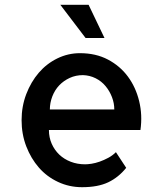

<svg xmlns="http://www.w3.org/2000/svg" viewBox="-20 -779 688 803"><path d="M314.5 -556.6Q380.9 -556.6 431.6 -529.8Q482.4 -502.9 515.1 -458.5Q547.9 -414.1 562 -356Q576.2 -297.9 567.4 -235.4H184.6Q184.6 -204.1 196.3 -177.7Q208 -151.4 228 -132.3Q248 -113.3 275.9 -102.5Q303.7 -91.8 335.9 -91.8Q346.7 -91.8 362.8 -94.2Q378.9 -96.7 397 -103Q415 -109.4 433.1 -119.1Q451.2 -128.9 464.8 -142.6L507.8 -77.1Q475.6 -37.1 432.6 -16.6Q389.6 3.9 323.2 3.9Q269.5 3.9 222.7 -18.1Q175.8 -40 142.6 -78.1Q109.4 -116.2 89.8 -167Q70.3 -217.8 70.3 -276.4Q70.3 -334 89.8 -385.3Q109.4 -436.5 142.1 -474.6Q174.8 -512.7 219.7 -534.7Q264.6 -556.6 314.5 -556.6ZM458 -321.3Q458 -347.7 448.2 -373Q438.5 -398.4 421.4 -418.9Q404.3 -439.5 379.9 -451.7Q355.5 -463.9 327.1 -464.8Q296.9 -464.8 271.5 -453.1Q246.1 -441.4 227.5 -421.9Q209 -402.3 198.7 -375.5Q188.5 -348.6 188.5 -321.3ZM232.4 -758.8H350.6L417 -620.1H337.9Z"/></svg>

Font: Allerta
Style: Regular
Weight: 400
Designer: Matt McInerney
Foundry: Matt McInerney
Version: Version 1.0